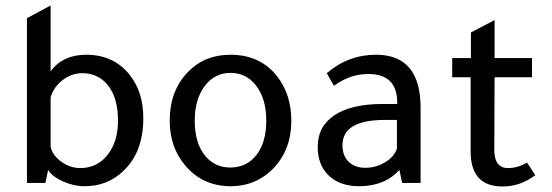

<svg xmlns="http://www.w3.org/2000/svg" viewBox="-20 -665 2008 698"><path d="M145 0H78V-599L164 -645V-406Q209 -466 293 -466Q394 -466 452 -392Q501 -330 501 -236Q501 -112 429 -44Q371 12 288 12Q248 12 209 -5.5Q170 -23 155 -47ZM164 -311V-131Q171 -100 203 -77Q235 -54 272 -54Q333 -54 371 -102Q409 -150 409 -226Q409 -313 369 -359Q334 -399 279 -399Q241 -399 208 -374Q175 -349 164 -311Z M819 12Q716 12 652 -65Q597 -131 597 -226Q597 -336 664 -404Q724 -466 818 -466Q926 -466 988 -387Q1039 -321 1039 -226Q1039 -117 969 -48Q907 12 819 12ZM817 -56Q877 -56 912.5 -102Q948 -148 948 -226Q948 -307 910 -355Q875 -400 818 -400Q760 -400 724 -352Q688 -304 688 -226Q688 -142 728 -96Q763 -56 817 -56Z M1509 0H1442L1432 -47Q1378 12 1286 12Q1216 12 1175.5 -26.5Q1135 -65 1135 -131Q1135 -206 1196.5 -246.5Q1258 -287 1371 -287H1424V-292Q1424 -396 1319 -396Q1252 -396 1194 -353L1168 -399Q1246 -466 1347 -466Q1509 -466 1509 -273ZM1423 -229H1379Q1225 -229 1225 -137Q1225 -99 1247.5 -77Q1270 -55 1308 -55Q1346 -55 1379 -74.5Q1412 -94 1423 -124Z M1778 -384 1777 -120Q1777 -54 1827 -54Q1862 -54 1896 -74L1926 -28Q1871 13 1807 13Q1691 13 1691 -114V-384H1624V-454H1692V-547L1778 -592V-454H1914V-384Z"/></svg>

Font: TajawalTap Med
Style: Regular
Weight: 500
Designer: Boutros Fonts
Foundry: Created by Boutros International 2017
Version: Version 2.700